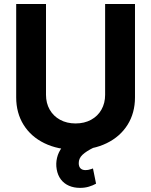

<svg xmlns="http://www.w3.org/2000/svg" viewBox="-20 -727 744 945"><path d="M644.4 -707.2V-247.8Q644.4 -171.2 607.9 -112.8Q571.3 -54.4 505 -22.2Q438.8 10.1 352 10.1Q264.8 10.1 198.5 -22.2Q132.3 -54.4 96 -112.8Q59.7 -171.2 59.7 -247.8V-707.2H206.4V-260.2Q206.4 -219.5 224.5 -187.6Q242.6 -155.6 275.7 -137.5Q308.8 -119.4 352 -119.4Q395.3 -119.4 428.4 -137.5Q461.5 -155.6 479.4 -187.6Q497.4 -219.5 497.4 -260.2V-707.2ZM259.1 106.5Q254 78.4 260.7 49.9Q267.4 21.4 286 -2.6Q304.6 -26.5 334.6 -40.1L441.1 -0.6Q404.6 17.2 386 34.8Q367.4 52.5 367.6 75.6Q367.4 92.4 376 101.4Q384.6 110.3 401.1 110.3Q413.8 110.3 427.1 105.7Q433.5 103.8 437.6 102.1L452.8 177Q437.3 185.8 417.5 191.7Q397.7 197.7 373.9 197.7Q343.4 197.7 319.3 187.1Q295.2 176.6 279.6 156.1Q264.1 135.5 259.1 106.5Z"/></svg>

Font: Pretendard Variable
Style: Regular
Weight: 400
Designer: Base glyphs from Inter by Rasmus Andersson; Hangul glyphs from Noto Sans CJK(Source Han Sans) by Jang Soo-young and Kang
Foundry: Kil Hyung-jin
Version: Version 1.100;FEAKit 1.0